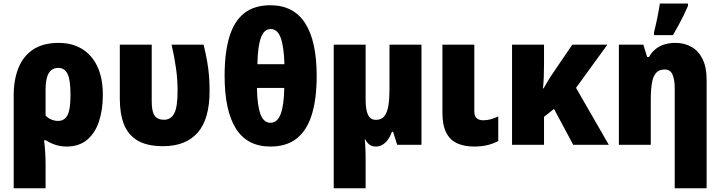

<svg xmlns="http://www.w3.org/2000/svg" viewBox="-20 -800 3981 1061"><path d="M548.3 -275.9Q548.3 -192.4 526.6 -127.7Q504.9 -63 460.4 -26.6Q416 9.8 348.1 9.8Q314.9 9.8 285.4 0Q255.9 -9.8 233.9 -24.9H223.6Q227.5 5.4 229.7 41.5Q231.9 77.6 231.9 106.9V240.2H55.7V-272.9Q55.7 -359.4 82 -424.8Q108.4 -490.2 163.3 -526.6Q218.3 -563 304.7 -563Q378.4 -563 433.1 -529.8Q487.8 -496.6 518.1 -432.6Q548.3 -368.7 548.3 -275.9ZM302.2 -424.8Q267.6 -424.8 249.8 -396.2Q231.9 -367.7 231.9 -305.7V-161.6Q245.1 -147 263.9 -139.4Q282.7 -131.8 300.8 -131.8Q335.9 -131.8 352.8 -163.1Q369.6 -194.3 369.6 -275.9Q369.6 -358.4 353.3 -391.6Q336.9 -424.8 302.2 -424.8Z M881.3 7.8Q792 7.8 739.7 -23.7Q687.5 -55.2 664.8 -113.5Q642.1 -171.9 642.1 -252.9V-553.2H818.4V-239.3Q818.4 -183.6 834.5 -160.9Q850.6 -138.2 885.7 -138.2Q924.3 -138.2 942.9 -173.3Q961.4 -208.5 961.4 -299.3Q961.4 -358.9 952.9 -420.7Q944.3 -482.4 928.2 -553.2H1105Q1117.2 -503.9 1124.5 -462.4Q1131.8 -420.9 1135 -381.3Q1138.2 -341.8 1138.2 -297.9Q1138.2 -142.1 1072.5 -67.1Q1006.8 7.8 881.3 7.8Z M1730 -380.9Q1730 -253.9 1703.1 -166.7Q1676.3 -79.6 1619.9 -34.9Q1563.5 9.8 1474.1 9.8Q1346.2 9.8 1283.7 -89.4Q1221.2 -188.5 1221.2 -380.9Q1221.2 -508.8 1247.3 -595.7Q1273.4 -682.6 1329.3 -726.8Q1385.3 -771 1474.1 -771Q1602.1 -771 1666 -672.1Q1730 -573.2 1730 -380.9ZM1474.1 -121.6Q1512.7 -121.6 1531 -169.7Q1549.3 -217.8 1550.8 -314H1399.9Q1401.4 -219.2 1418.9 -170.4Q1436.5 -121.6 1474.1 -121.6ZM1476.1 -639.6Q1439.5 -639.6 1421.9 -592Q1404.3 -544.4 1402.3 -445.3H1551.8Q1548.8 -544.4 1530.8 -592Q1512.7 -639.6 1476.1 -639.6Z M2309.1 -553.2V0H2174.8L2152.3 -71.8H2145.5Q2136.2 -44.9 2122.6 -26.9Q2108.9 -8.8 2092.5 0.5Q2076.2 9.8 2058.1 9.8Q2035.6 9.8 2022.5 0Q2009.3 -9.8 1997.6 -30.8H1995.6Q1997.1 -17.1 1998.3 2.2Q1999.5 21.5 2000 42.5Q2000.5 63.5 2000.5 84V240.2H1824.2V-553.2H2000.5V-249.5Q2000.5 -193.8 2013.4 -165.8Q2026.4 -137.7 2057.6 -137.7Q2088.9 -137.7 2104.7 -158.9Q2120.6 -180.2 2126.5 -218Q2132.3 -255.9 2132.3 -305.7V-553.2Z M2601.1 -553.2V-184.1Q2601.1 -156.7 2615 -146Q2628.9 -135.3 2648.9 -135.3Q2671.4 -135.3 2690.2 -140.4Q2709 -145.5 2733.4 -156.2V-21Q2707 -6.3 2674.1 1.7Q2641.1 9.8 2600.6 9.8Q2546.4 9.8 2506.8 -7.8Q2467.3 -25.4 2446 -66.7Q2424.8 -107.9 2424.8 -178.7V-553.2Z M3336.4 -553.2 3163.1 -314.5 3344.2 0H3147.5L3041.5 -198.2L2986.3 -154.3V0H2809.6V-553.2H2986.3V-445.8Q2986.3 -405.8 2984.9 -372.3Q2983.4 -338.9 2980.5 -311.5H2983.9Q2994.1 -329.6 3007.1 -351.6Q3020 -373.5 3034.7 -394.5L3142.6 -553.2Z M3711.9 -563Q3763.2 -563 3802 -540.5Q3840.8 -518.1 3862.8 -472.9Q3884.8 -427.7 3884.8 -359.9V240.2H3708.5V-311.5Q3708.5 -361.3 3696 -388.7Q3683.6 -416 3653.3 -416Q3623.5 -416 3606.7 -398.4Q3589.8 -380.9 3583 -343.8Q3576.2 -306.6 3576.2 -247.6V0H3399.9V-553.2H3535.2L3556.2 -484.9H3566.4Q3581.5 -512.2 3603.5 -529.5Q3625.5 -546.9 3653.1 -554.9Q3680.7 -563 3711.9 -563ZM3594.2 -606V-622.1Q3597.7 -635.3 3602.5 -656.2Q3607.4 -677.2 3612.1 -700.4Q3616.7 -723.6 3620.6 -745.1Q3624.5 -766.6 3626.5 -780.3H3781.7V-767.1Q3770.5 -741.2 3757.6 -714.8Q3744.6 -688.5 3730.2 -661.6Q3715.8 -634.8 3698.7 -606Z"/></svg>

Font: Open Sans SemiCondensed ExtraBold
Style: Regular
Weight: 800
Width: 4
Designer: Monotype Design Team
Foundry: Monotype Imaging Inc.
Version: Version 3.000